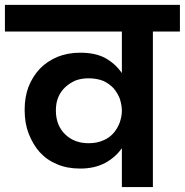

<svg xmlns="http://www.w3.org/2000/svg" viewBox="-41 -760 751 780"><path d="M318.8 -178.2Q353.5 -178.2 378.9 -189.9Q403.3 -199.7 420.9 -220.2Q437 -239.3 445.8 -263.2Q454.1 -289.1 454.1 -309.1V-310.1Q454.1 -331.5 445.8 -358.9Q436.5 -382.3 420.9 -400.9Q403.3 -419.9 378.9 -431.2Q352.1 -441.9 318.8 -441.9Q290 -441.9 266.1 -433.1Q243.2 -423.3 224.1 -405.8Q206.1 -389.2 195.8 -365.2Q186 -342.3 186 -311Q186 -250.5 224.1 -213.9Q261.2 -178.2 318.8 -178.2ZM-21 -631.8V-740.2H689.9V-631.8H580.1V0H454.1V-158.2Q428.7 -121.1 386.2 -98.1Q342.8 -75.2 285.2 -75.2Q231 -75.2 190.9 -92.8Q149.9 -109.4 120.1 -142.1Q93.3 -171.9 75.2 -217.8Q59.1 -259.3 59.1 -314Q59.1 -366.7 75.2 -408.2Q92.3 -450.7 121.1 -481Q148.4 -509.8 191.9 -528.8Q234.4 -545.9 285.2 -545.9Q346.7 -545.9 387.2 -523.9Q428.2 -501 454.1 -462.9V-631.8Z"/></svg>

Font: PoppinsZ SemiBold
Style: Regular
Weight: 600
Designer: Ninad Kale (Devanagari), Jonny Pinhorn (Latin)
Foundry: Indian Type Foundry
Version: Version 3.002;FEAKit 1.0